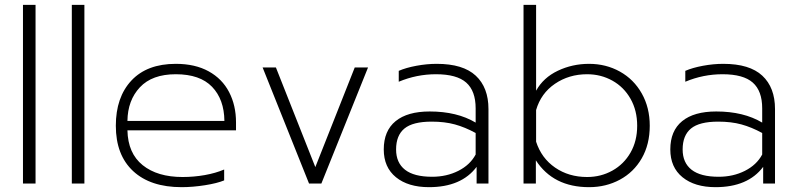

<svg xmlns="http://www.w3.org/2000/svg" viewBox="-20 -759 3295 794"><path d="M75 -739H127V0H75Z M277 -739H329V0H277Z M459 -239Q459 -357 523.5 -426Q588 -495 707 -495Q787 -495 843 -464Q899 -433 927.5 -378Q956 -323 956 -253V-220H507Q509 -125 570 -76Q631 -27 735 -27Q782 -27 827 -35Q872 -43 907 -58V-13Q878 -1 827.5 7Q777 15 731 15Q602 15 530.5 -51.5Q459 -118 459 -239ZM908 -259Q907 -348 857 -400Q807 -452 707 -452Q609 -452 558.5 -398Q508 -344 507 -259Z M1066 -480H1121L1284 -68L1447 -480H1502L1309 0H1258Z M1567 -141Q1567 -218 1616 -258Q1665 -298 1757 -298Q1870 -298 1947 -252V-311Q1947 -383 1908 -417.5Q1869 -452 1783 -452Q1703 -452 1629 -421V-466Q1659 -479 1702 -487Q1745 -495 1786 -495Q1895 -495 1947.5 -446Q2000 -397 2000 -308V0H1951V-69Q1888 15 1754 15Q1668 15 1617.5 -26Q1567 -67 1567 -141ZM1947 -120V-209Q1903 -233 1861 -244.5Q1819 -256 1765 -256Q1687 -256 1652.5 -227.5Q1618 -199 1618 -141Q1618 -86 1655 -57Q1692 -28 1767 -28Q1827 -28 1875.5 -52.5Q1924 -77 1947 -120Z M2196 -96V0H2145V-739H2197V-384Q2227 -438 2287 -466.5Q2347 -495 2416 -495Q2486 -495 2543.5 -463Q2601 -431 2634 -372.5Q2667 -314 2667 -239Q2667 -162 2634 -104.5Q2601 -47 2543.5 -16Q2486 15 2416 15Q2268 15 2196 -96ZM2615 -239Q2615 -302 2587.5 -350.5Q2560 -399 2512.5 -425.5Q2465 -452 2408 -452Q2333 -452 2275 -412.5Q2217 -373 2197 -304V-173Q2219 -105 2275.5 -66Q2332 -27 2408 -27Q2465 -27 2512.5 -53.5Q2560 -80 2587.5 -128Q2615 -176 2615 -239Z M2752 -141Q2752 -218 2801 -258Q2850 -298 2942 -298Q3055 -298 3132 -252V-311Q3132 -383 3093 -417.5Q3054 -452 2968 -452Q2888 -452 2814 -421V-466Q2844 -479 2887 -487Q2930 -495 2971 -495Q3080 -495 3132.5 -446Q3185 -397 3185 -308V0H3136V-69Q3073 15 2939 15Q2853 15 2802.5 -26Q2752 -67 2752 -141ZM3132 -120V-209Q3088 -233 3046 -244.5Q3004 -256 2950 -256Q2872 -256 2837.5 -227.5Q2803 -199 2803 -141Q2803 -86 2840 -57Q2877 -28 2952 -28Q3012 -28 3060.5 -52.5Q3109 -77 3132 -120Z"/></svg>

Font: Prompt ExtraLight
Style: Regular
Weight: 275
Designer: Katatrad Team
Foundry: CadsonDemak
Version: Version 1.000